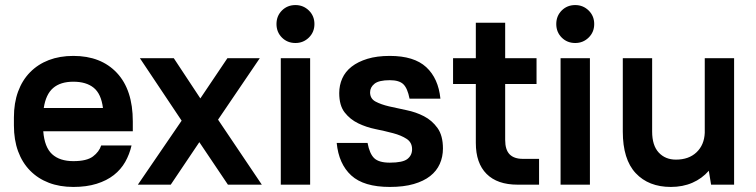

<svg xmlns="http://www.w3.org/2000/svg" viewBox="-20 -730 2987 759"><path d="M270 9Q216 9 173 -7.5Q130 -24 99 -55.5Q68 -87 51.5 -132Q35 -177 35 -234V-266Q35 -323 51.5 -368Q68 -413 99 -444.5Q130 -476 173 -492.5Q216 -509 270 -509Q379 -509 442 -442Q505 -375 505 -250V-211H151Q156 -148 186 -120.5Q216 -93 270 -93Q323 -93 347.5 -111.5Q372 -130 380 -155H500Q492 -120 475 -90Q458 -60 430 -38Q402 -16 362 -3.5Q322 9 270 9ZM270 -407Q219 -407 190 -382Q161 -357 153 -303H387Q380 -359 350.5 -383Q321 -407 270 -407Z M768 -168 655 0H525L698 -253L533 -500H667L772 -341L879 -500H1007L842 -257L1015 0H881Z M1090 -500H1206V0H1090ZM1148 -560Q1116 -560 1094.5 -581.5Q1073 -603 1073 -635Q1073 -667 1094.5 -688.5Q1116 -710 1148 -710Q1179 -710 1201 -688.5Q1223 -667 1223 -635Q1223 -603 1201 -581.5Q1179 -560 1148 -560Z M1521 9Q1418 9 1368.5 -36.5Q1319 -82 1311 -165H1433Q1441 -122 1459.5 -104.5Q1478 -87 1521 -87Q1572 -87 1590.5 -101.5Q1609 -116 1609 -140Q1609 -167 1587.5 -181Q1566 -195 1534 -203.5Q1502 -212 1465 -219.5Q1428 -227 1396 -242.5Q1364 -258 1342.5 -285.5Q1321 -313 1321 -362Q1321 -393 1333 -420Q1345 -447 1370 -466.5Q1395 -486 1432.5 -497.5Q1470 -509 1521 -509Q1617 -509 1665 -464.5Q1713 -420 1721 -340H1599Q1591 -381 1574.5 -397Q1558 -413 1521 -413Q1478 -413 1460.5 -399Q1443 -385 1443 -365Q1443 -340 1464.5 -328.5Q1486 -317 1518 -309.5Q1550 -302 1587 -294.5Q1624 -287 1656 -270.5Q1688 -254 1709.5 -224Q1731 -194 1731 -143Q1731 -110 1718.5 -82Q1706 -54 1680.5 -34Q1655 -14 1615.5 -2.5Q1576 9 1521 9Z M1771 -500H1861V-640H1977V-500H2101V-398H1977V-177Q1977 -138 1994.5 -120Q2012 -102 2047 -102H2111V0H2026Q1946 0 1903.5 -42.5Q1861 -85 1861 -165V-398H1771Z M2196 -500H2312V0H2196ZM2254 -560Q2222 -560 2200.5 -581.5Q2179 -603 2179 -635Q2179 -667 2200.5 -688.5Q2222 -710 2254 -710Q2285 -710 2307 -688.5Q2329 -667 2329 -635Q2329 -603 2307 -581.5Q2285 -560 2254 -560Z M2632 9Q2544 9 2493 -45.5Q2442 -100 2442 -210V-500H2558V-210Q2558 -155 2584 -127Q2610 -99 2652 -99Q2703 -99 2733.5 -128Q2764 -157 2766 -205V-500H2882V0H2791L2782 -55Q2755 -24 2717 -7.5Q2679 9 2632 9Z"/></svg>

Font: PT Root UI Web Bold
Style: Regular
Weight: 700
Designer: Vitaly Kuzmin
Foundry: ParaType Ltd.
Version: Version 1.000W